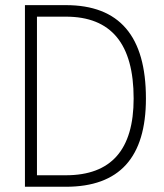

<svg xmlns="http://www.w3.org/2000/svg" viewBox="-20 -713 626 733"><path d="M75.2 0H231.4C436 0 537.1 -111.8 537.1 -336.9C537.1 -575.2 436 -693.4 231.4 -693.4H75.2ZM121.1 -43.9V-649.4H231.4C404.3 -649.4 490.2 -545.9 490.2 -336.9C490.2 -141.1 404.3 -43.9 231.4 -43.9Z"/></svg>

Font: Cascadia Mono PL ExtraLight
Style: Regular
Weight: 200
Monospace: yes
Designer: Aaron Bell
Foundry: Saja Typeworks
Version: Version 2404.023